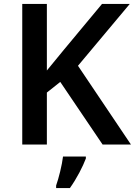

<svg xmlns="http://www.w3.org/2000/svg" viewBox="-20 -734 685 975"><path d="M645 0 376 -400 639 -714H498L305 -482C276 -447 247 -412 218 -376V-714H93V0H218V-264L286 -318L501 0ZM416 71V61H300C295 104 278 172 265 208V221H335C370 172 401 111 416 71Z"/></svg>

Font: Noto Sans New Tai Lue Semibold
Style: Regular
Weight: 600
Designer: Monotype Design Team
Foundry: Monotype Imaging Inc.
Version: Version 2.004